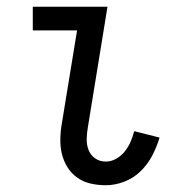

<svg xmlns="http://www.w3.org/2000/svg" viewBox="-20 -540 540 568"><path d="M293 8Q270 8 248 3Q226 -2 208.5 -14.5Q191 -27 179.5 -45.5Q168 -64 163 -85Q158 -106 158.5 -129.5Q159 -153 163 -175L208 -450H77V-520H298L240 -164Q237 -147 236.5 -129.5Q236 -112 242 -96.5Q248 -81 261.5 -71.5Q275 -62 293 -62Q309 -62 324 -70.5Q339 -79 349.5 -92.5Q360 -106 366.5 -121Q373 -136 377 -152L452 -133Q444 -106 430.5 -80Q417 -54 396 -33.5Q375 -13 347.5 -2.5Q320 8 293 8Z"/></svg>

Font: Iosevka Gothic
Style: Italic
Weight: 400
Italic angle: -9°
Monospace: yes
Designer: Belleve Invis
Foundry: Belleve Invis
Version: Version 15.5.1; ttfautohint (v1.8.4)